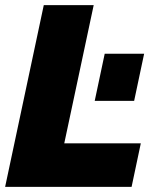

<svg xmlns="http://www.w3.org/2000/svg" viewBox="-23 -730 608 750"><path d="M148 -710H343L228 -170H527L491 0H-3ZM347 -336 386 -520H540L501 -336Z"/></svg>

Font: Raleway Black
Style: Italic
Weight: 900
Italic angle: -12°
Designer: Matt McInerney, Pablo Impallari, Rodrigo Fuenzalida
Foundry: Matt McInerney, Pablo Impallari, Rodrigo Fuenzalida
Version: Version 4.101;RELEASE